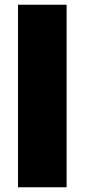

<svg xmlns="http://www.w3.org/2000/svg" viewBox="-20 -790 357 810"><path d="M56 0H261V-770H56Z"/></svg>

Font: Bounded
Style: Bold
Weight: 700
Designer: Vlad Churkin
Version: Version 3.0